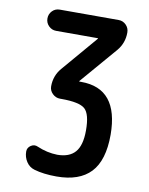

<svg xmlns="http://www.w3.org/2000/svg" viewBox="-84 -791 667 862"><g transform="rotate(10 250.0 -360.0)"><path d="M118.2 -633.8Q98.6 -633.8 84.5 -647.9Q70.3 -662.1 70.3 -682.1Q70.3 -702.1 84 -716.3Q97.7 -730.5 118.2 -730.5H386.7Q406.2 -730.5 420.4 -716.3Q434.6 -702.1 434.6 -681.6Q434.6 -633.8 404.3 -597.7L260.7 -430.7Q259.8 -429.7 259.8 -428.7Q259.8 -427.7 260.7 -427.7H269.5Q439.5 -427.7 440.4 -216.8Q440.4 -99.6 388.7 -44.9Q336.9 9.8 233.4 9.8Q173.8 9.8 130.9 -2.9Q107.4 -9.8 93.8 -30.8Q80.1 -51.8 80.1 -77.1Q80.1 -94.7 95.7 -105Q111.3 -115.2 127.9 -107.4Q172.9 -87.9 219.7 -86.9Q274.4 -86.9 301.3 -117.7Q328.1 -148.4 328.1 -216.8Q328.1 -291 302.7 -314Q277.3 -336.9 195.3 -336.9H188.5Q168.9 -336.9 154.3 -351.1Q139.6 -365.2 139.6 -384.8Q139.6 -433.6 170.9 -469.7L308.6 -630.9Q309.6 -631.8 309.6 -632.8Q309.6 -633.8 308.6 -633.8Z"/></g></svg>

Font: Rounded-X Mgen+ 1m medium
Style: Regular
Weight: 500
Designer: [Source Han Sans]
Ryoko NISHIZUKA  (kana & ideographs); Paul D. Hunt (Latin, Greek & Cyrillic); Wenlong ZHANG  (bopomofo
Version: Version 1.059.20150602